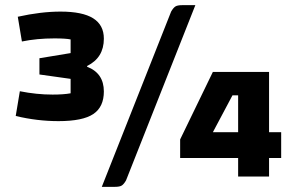

<svg xmlns="http://www.w3.org/2000/svg" viewBox="-20 -685 1163 745"><path d="M41 0ZM41 -235 57 -331Q122 -318 184 -318Q227 -318 254 -323V-379L133 -396V-459L254 -479V-532Q235 -536 191 -536Q123 -536 65 -524L49 -620Q139 -640 215 -640Q300 -640 341.5 -614Q383 -588 383 -535Q383 -461 318 -429V-426Q383 -401 383 -330Q383 -270 342 -242.5Q301 -215 207 -215Q124 -215 41 -235ZM426 40H375L644 -640Q652 -654 660 -659.5Q668 -665 687 -665H738L469 15Q461 29 453 34.5Q445 40 426 40ZM679 -72V-144L806 -406H1024V-172H1071V-72H1024V0H904V-72ZM904 -172V-315H882L806 -172Z"/></svg>

Font: Changa Black
Style: Regular
Weight: 900
Designer: Eduardo Rodriguez Tunni
Foundry: Eduardo Rodriguez Tunni
Version: Version 2.001; ttfautohint (v1.5.10-5e6f)